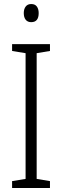

<svg xmlns="http://www.w3.org/2000/svg" viewBox="-20 -933 309 953"><path d="M228 0H40V-34L107 -45V-669L40 -680V-714H228V-680L162 -669V-45L228 -34ZM135 -913Q154 -913 163 -900.5Q172 -888 172 -868Q172 -823 135 -823Q117 -823 107.5 -835Q98 -847 98 -868Q98 -888 107.5 -900.5Q117 -913 135 -913Z"/></svg>

Font: Noto Sans Tamil Condensed Light
Style: Regular
Weight: 300
Width: 3
Designer: Jelle Bosma - Monotype Design Team
Foundry: Monotype Imaging Inc.
Version: Version 2.004; ttfautohint (v1.8.4.7-5d5b)